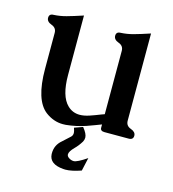

<svg xmlns="http://www.w3.org/2000/svg" viewBox="-109 -589 822 910"><g transform="rotate(15 302.5 -134.5)"><path d="M323.7 12.2Q346.7 40 346.7 58.6Q346.7 69.3 341.3 79.1Q327.1 102.5 310.1 119.1Q287.6 141.6 287.6 156.2Q287.6 165.5 297.9 172.4Q309.6 180.2 321.8 180.2Q338.9 180.2 385.7 148.4L371.1 213.4Q324.7 229.5 294.4 229.5Q289.1 229.5 284.2 229Q215.3 223.6 212.9 175.3V170.4Q212.9 130.4 244.6 104Q263.2 87.4 280.3 71.3Q288.6 64 288.6 51.3Q288.6 43.5 282.7 26.9ZM520 -71.3Q520 -45.9 544.4 -37.4Q568.8 -28.8 568.8 -10.3Q568.8 9.8 546.4 9.8H427.7Q407.2 9.8 407.2 -6.3V-22.5Q397.9 -19 377 -11Q356 -2.9 337.4 3.4Q291 19 241.7 23.9Q233.9 24.4 227.1 24.4Q181.6 24.4 141.6 -5.4Q78.1 -53.7 78.1 -207.5V-383.8Q78.1 -408.2 53.7 -417Q29.3 -425.8 29.3 -444.8Q29.3 -464.8 51.3 -464.8Q81.5 -466.3 112.1 -474.6Q142.6 -482.9 190.9 -499V-207.5Q190.9 -103.5 232.4 -63.5Q257.3 -39.1 292.5 -39.1Q313.5 -39.1 339.8 -47.9Q349.1 -50.8 365.7 -57.1Q382.3 -63.5 393.6 -67.9Q396.5 -68.8 401.9 -70.8L407.2 -72.8V-383.8Q407.2 -408.2 382.8 -417Q358.4 -425.8 358.4 -444.8Q358.4 -464.8 380.4 -464.8Q410.6 -466.3 441.2 -474.6Q471.7 -482.9 520 -499Z"/></g></svg>

Font: Caudex
Style: Bold
Weight: 700
Version: Version 1.01